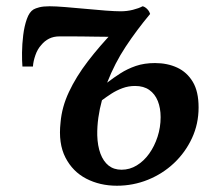

<svg xmlns="http://www.w3.org/2000/svg" viewBox="-20 -581 688 612"><path d="M85 -369H51.5Q50 -386 50.2 -413.2Q50.5 -440.5 54 -469Q57.5 -497.5 65.5 -520.2Q73.5 -543 87 -551Q93 -554.5 105.5 -557.8Q118 -561 138 -561Q157 -561 187.8 -558.5Q218.5 -556 253 -552.8Q287.5 -549.5 317.5 -547.2Q347.5 -545 364.5 -545Q385 -545 403.8 -549.8Q422.5 -554.5 434.5 -561Q438.5 -560.5 443.2 -557.2Q448 -554 452.2 -548.8Q456.5 -543.5 458.5 -536.5Q415.5 -485 380.8 -432.5Q346 -380 321.5 -317.5Q341.5 -333 363.8 -347.2Q386 -361.5 413 -370.8Q440 -380 474 -380Q513.5 -380 544.8 -365.5Q576 -351 594.5 -320.2Q613 -289.5 613 -238.5Q613 -186 592 -140.8Q571 -95.5 534.8 -61.2Q498.5 -27 451.5 -8Q404.5 11 352.5 11Q298.5 11 255 -11.5Q211.5 -34 188.5 -79Q165.5 -124 173 -190.5Q177 -239.5 199.8 -288Q222.5 -336.5 260 -385.5Q297.5 -434.5 345.5 -484.5L334 -463.5Q330.5 -463.5 316.5 -463.8Q302.5 -464 282 -464.2Q261.5 -464.5 239.5 -464.8Q217.5 -465 198.8 -465Q180 -465 169.5 -465Q151 -465 136.5 -457.8Q122 -450.5 111.5 -437.5Q99.5 -424.5 92.8 -405Q86 -385.5 85 -369ZM367.5 -40Q393.5 -40 416 -53.8Q438.5 -67.5 455.5 -91.2Q472.5 -115 482.2 -145Q492 -175 492 -207.5Q492 -236.5 483 -259Q474 -281.5 456 -294.2Q438 -307 410.5 -307Q389.5 -307 370.5 -300Q351.5 -293 335.2 -282.5Q319 -272 305 -261.5Q297.5 -234.5 293.5 -206Q289.5 -177.5 290 -149.5Q291 -116 300.2 -91.2Q309.5 -66.5 326.2 -53.2Q343 -40 367.5 -40Z"/></svg>

Font: Merriweather 36pt SemiBold
Style: Italic
Weight: 600
Italic angle: -7.8°
Version: Version 2.101